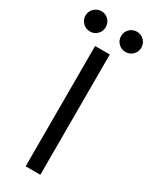

<svg xmlns="http://www.w3.org/2000/svg" viewBox="-233 -944 790 995"><g transform="rotate(30 162.0 -446.5)"><path d="M117.2 -719.7H205.1V0H117.2ZM208 -832Q208 -857.4 225.6 -875Q243.2 -892.6 268.6 -892.6Q293.9 -892.6 311.5 -875Q329.1 -857.4 329.1 -832Q329.1 -806.6 311.5 -789.1Q293.9 -771.5 268.6 -771.5Q243.2 -771.5 225.6 -789.1Q208 -806.6 208 -832ZM-4.9 -832Q-4.9 -857.4 12.9 -875Q30.8 -892.6 56.6 -892.6Q81.5 -892.6 98.9 -875Q116.2 -857.4 116.2 -832Q116.2 -806.6 98.9 -789.1Q81.5 -771.5 56.6 -771.5Q30.8 -771.5 12.9 -789.1Q-4.9 -806.6 -4.9 -832Z"/></g></svg>

Font: Reddit Sans Chocolate
Style: Regular
Weight: 400
Designer: Stephen Hutchings
Foundry: Reddit
Version: Version 1.013